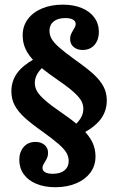

<svg xmlns="http://www.w3.org/2000/svg" viewBox="-20 -602 501 815"><path d="M333.8 -139.8Q333.8 -158.5 324.4 -175.2Q314.9 -191.9 288.9 -214.6Q263 -237.3 212.7 -271.5Q161.1 -307 131.7 -335.9Q102.3 -364.7 89.2 -392.3Q76.2 -420 76.2 -452Q76.2 -490.7 97.6 -520Q119.1 -549.4 157.8 -565.9Q196.6 -582.3 246.7 -582.3Q292.3 -582.3 327.1 -567.9Q361.9 -553.5 380.8 -527.1Q399.7 -500.8 399.7 -465.9Q399.7 -433.3 381.3 -411.6Q362.8 -389.9 330.4 -389.9Q307.5 -389.9 292.5 -402.6Q277.6 -415.3 277.6 -436.3Q277.6 -447.6 281.2 -456Q284.8 -464.5 291.2 -475Q295.7 -481.9 298.5 -488Q301.3 -494.1 301.3 -500.2Q301.3 -512.1 289.8 -518.7Q278.3 -525.3 257.5 -525.3Q225.3 -525.3 207.6 -510.8Q190 -496.3 190 -471.5Q190 -453.4 199.2 -437.1Q208.5 -420.8 231 -400.9Q253.6 -380.9 297.8 -348.9Q349.5 -312.4 377.3 -287Q405 -261.5 419.2 -234.9Q433.3 -208.2 433.3 -175.8Q433.3 -133.2 410.2 -100Q387.1 -66.9 335.4 -37.9L295.9 -70.2Q312.7 -83.6 323.3 -101.8Q333.8 -120 333.8 -139.8ZM61.9 76.4Q61.9 43.8 80.3 22.1Q98.7 0.4 131.2 0.4Q154.1 0.4 169.1 13.1Q184 25.8 184 46.7Q184 58 180.6 66.5Q177.2 75 170.4 85.5Q165.9 92.4 163.1 98.5Q160.3 104.6 160.3 110.7Q160.3 122.6 171.8 129.2Q183.3 135.7 204.1 135.7Q236.3 135.7 254 121.1Q271.6 106.4 271.6 81.6Q271.6 63.5 262.4 47.2Q253.1 30.9 230.6 11Q208 -9 163.8 -41Q112.1 -77.4 84.3 -102.9Q56.6 -128.4 42.4 -155Q28.3 -181.7 28.3 -214.1Q28.3 -256.7 51.4 -289.9Q74.5 -323 126.2 -352L165.7 -319.7Q148.9 -306.3 138.3 -288.1Q127.8 -269.8 127.8 -250.1Q127.8 -231.4 137.2 -214.7Q146.7 -198 172.6 -175.3Q198.6 -152.6 248.9 -118.4Q300.4 -82.8 329.9 -54Q359.3 -25.2 372.4 2.5Q385.4 30.1 385.4 62.1Q385.4 100.8 364 130.2Q342.5 159.6 303.7 176.1Q265 192.7 214.9 192.7Q169.3 192.7 134.5 178.4Q99.7 164 80.8 137.6Q61.9 111.2 61.9 76.4Z"/></svg>

Font: Playfair Micro SmCond SmLight
Style: Regular
Weight: 360
Width: 4
Designer: Claus Eggers Sørensen
Foundry: Claus Eggers Sørensen
Version: Version 2.100;Glyphs 3.2 (3219)